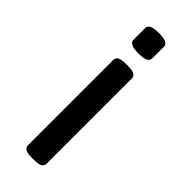

<svg xmlns="http://www.w3.org/2000/svg" viewBox="-235 -731 761 761"><g transform="rotate(45 145.0 -351.0)"><path d="M138 2Q113 2 103 -4.5Q93 -11 93 -23V-500Q93 -512 103 -518.5Q113 -525 138 -525H152Q177 -525 187 -518.5Q197 -512 197 -500V-23Q197 -11 187 -4.5Q177 2 152 2ZM146 -589Q117 -589 105 -595.5Q93 -602 93 -614V-679Q93 -691 105 -697.5Q117 -704 146 -704Q174 -704 186 -697.5Q198 -691 198 -679V-614Q198 -602 186 -595.5Q174 -589 146 -589Z"/></g></svg>

Font: Asap Expanded Medium
Style: Regular
Weight: 500
Width: 7
Designer: Pablo Cosgaya
Foundry: Omnibus-Type
Version: Version 3.001